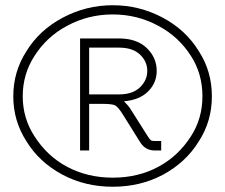

<svg xmlns="http://www.w3.org/2000/svg" viewBox="-20 -709 861 734"><path d="M435.1 -348.1Q486.8 -348.1 514.9 -375Q543 -401.9 543 -438Q543 -474.1 515.1 -500.5Q487.3 -526.9 435.1 -526.9H320.8V-348.1ZM570.8 -133.8Q534.2 -133.8 514.2 -168L449.2 -272Q431.2 -300.8 419.7 -306.4Q408.2 -312 368.2 -312H320.8V-133.8H286.1V-562H435.1Q502.9 -562 541 -525.4Q579.1 -488.8 579.1 -438Q579.1 -392.1 546.1 -359.4Q513.2 -326.7 454.1 -321.8Q471.7 -304.2 479 -292L544.9 -188Q552.7 -175.8 556.6 -172.9Q560.5 -169.9 570.8 -169.9H596.2V-133.8ZM753.9 -340.8Q753.9 -427.2 710 -495.1Q663.1 -568.8 585.9 -609.9Q505.4 -653.8 411.1 -653.8Q316.4 -653.8 235.8 -609.9Q158.7 -568.8 111.8 -495.1Q66.9 -425.8 66.9 -340.8Q66.9 -257.3 111.8 -188Q160.2 -112.3 235.8 -71.8Q314.5 -29.8 411.1 -29.8Q508.8 -29.8 585.9 -71.8Q661.6 -112.3 710 -188Q753.9 -255.9 753.9 -340.8ZM740.2 -168.9Q690.9 -88.4 603 -41Q516.6 4.9 411.1 4.9Q305.7 4.9 219.2 -41Q129.9 -88.9 81.1 -168.9Q30.8 -246.6 30.8 -340.8Q30.8 -435.5 81.1 -513.2Q129.9 -593.3 219.2 -641.1Q309.1 -689 411.1 -689Q513.2 -689 603 -641.1Q690.9 -593.8 740.2 -513.2Q790 -436.5 790 -340.8Q790 -245.6 740.2 -168.9Z"/></svg>

Font: RawengulkPcs
Style: Regular
Weight: 400
Version: Version 0.92